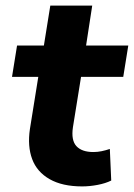

<svg xmlns="http://www.w3.org/2000/svg" viewBox="-20 -656 479 687"><path d="M274 11Q203 11 157.5 -15Q112 -41 95 -87Q78 -133 87 -194L117 -381H23L41 -493H137L160 -636H310L288 -493H439L421 -381H270L241 -201Q234 -154 253.5 -133Q273 -112 314 -112Q329 -112 343.5 -115Q358 -118 373 -123L378 -10Q358 0 329.5 5.5Q301 11 274 11Z"/></svg>

Font: Nunito Sans 11pt ExtraBold
Style: Italic
Weight: 800
Italic angle: -9°
Version: Version 3.101;gftools[0.9.27]